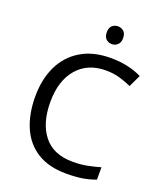

<svg xmlns="http://www.w3.org/2000/svg" viewBox="-165 -1021 962 1137"><g transform="rotate(20 316.0 -452.5)"><path d="M403 -645Q288 -645 222 -568Q156 -491 156 -357Q156 -224 217.5 -146.5Q279 -69 402 -69Q449 -69 491 -77Q533 -85 573 -97V-19Q533 -4 490.5 3Q448 10 389 10Q280 10 207 -35Q134 -80 97.5 -163Q61 -246 61 -358Q61 -466 100.5 -548.5Q140 -631 217 -677.5Q294 -724 404 -724Q517 -724 601 -682L565 -606Q532 -621 491.5 -633Q451 -645 403 -645ZM381 -915Q401 -915 416.5 -901.5Q432 -888 432 -859Q432 -831 416.5 -817Q401 -803 381 -803Q359 -803 344 -817Q329 -831 329 -859Q329 -888 344 -901.5Q359 -915 381 -915Z"/></g></svg>

Font: Noto Sans Mende Kikakui
Style: Regular
Weight: 400
Designer: Monotype Design Team
Foundry: Monotype Imaging Inc.
Version: Version 2.003; ttfautohint (v1.8.4.7-5d5b)